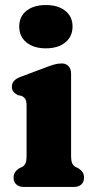

<svg xmlns="http://www.w3.org/2000/svg" viewBox="-20 -742 377 762"><path d="M262.1 -450.2V-125.8Q262.1 -102.9 266.6 -93.8Q271.2 -84.7 279.1 -79.8L289.7 -74.8Q301.1 -68 307.3 -59Q313.5 -50 313.5 -36.8Q313.5 -19.6 302.6 -9.8Q291.8 0 272.5 0H74.9Q56.1 0 45 -9.8Q33.9 -19.6 33.9 -36.8Q33.9 -50 40.1 -59Q46.3 -68 57.7 -74.8L68.5 -79.8Q76.8 -84.7 81.2 -93.8Q85.5 -102.9 85.5 -125.8V-321.4Q85.5 -341.8 80.1 -349.6Q74.6 -357.4 65.3 -361.4L50.3 -364.6Q40 -370.2 33.6 -377.7Q27.1 -385.2 27.1 -397.4Q27.1 -411.2 35.6 -420.8Q44 -430.4 62.3 -437.2L158.1 -473.2Q180 -481.7 194.9 -485.9Q209.8 -490.2 225.5 -490.2Q242.5 -490.2 252.3 -479Q262.1 -467.8 262.1 -450.2ZM161.9 -550.2Q113.5 -550.2 84.9 -573.7Q56.3 -597.1 56.3 -636.8Q56.3 -676 84.9 -699Q113.5 -722 161.9 -722Q210.6 -722 239.2 -699Q267.9 -676 267.9 -636.8Q267.9 -597.1 239.2 -573.7Q210.6 -550.2 161.9 -550.2Z"/></svg>

Font: Fraunces SuperSoft 9pt
Style: Regular
Weight: 900
Version: Version 1.000;[b76b70a41]